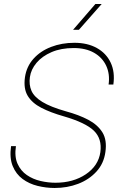

<svg xmlns="http://www.w3.org/2000/svg" viewBox="-20 -936 615 966"><path d="M460 -916H491.7L377 -786.1H347.7ZM301.3 -350.6Q234.4 -369.6 188 -393.6Q141.6 -417.5 119.6 -453.6Q97.7 -489.7 105.5 -546.9Q113.3 -601.1 148.2 -640.1Q183.1 -679.2 237.1 -700Q291 -720.7 354.5 -720.7Q420.4 -720.7 467.5 -694.3Q514.6 -668 536.9 -620.8Q559.1 -573.7 550.3 -510.7H526.4Q533.7 -563.5 514.4 -605Q495.1 -646.5 453.4 -670.4Q411.6 -694.3 351.1 -694.3Q287.1 -694.3 239.5 -673.8Q191.9 -653.3 163.8 -619.9Q135.7 -586.4 130.4 -547.9Q125 -510.3 138.2 -479.5Q151.4 -448.7 192.9 -423.3Q234.4 -397.9 311.5 -376Q376.5 -358.4 424.1 -333.3Q471.7 -308.1 495.4 -269.8Q519 -231.4 510.3 -171.4Q502.4 -113.3 465.3 -72.8Q428.2 -32.2 373.3 -11.2Q318.4 9.8 254.9 9.8Q211.9 9.8 169.2 -0.7Q126.5 -11.2 93.5 -35.6Q60.5 -60.1 43.9 -100.6Q27.3 -141.1 35.6 -200.7H60.1Q52.2 -147.5 68.4 -111.8Q84.5 -76.2 115.2 -55.2Q146 -34.2 184.1 -25.4Q222.2 -16.6 258.8 -16.6Q348.6 -16.6 411.9 -59.3Q475.1 -102.1 484.9 -170.4Q494.1 -237.8 452.4 -278.3Q410.6 -318.8 301.3 -350.6Z"/></svg>

Font: Robert Sans Thin
Style: Italic
Weight: 100
Italic angle: -8°
Designer: Christian Robertson (extended by Adam Twardoch)
Foundry: Google
Version: Version 12.135;April 2, 2019;FontCreator 11.5.0.2425 64-bit;